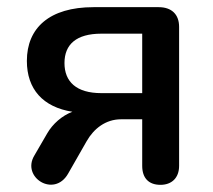

<svg xmlns="http://www.w3.org/2000/svg" viewBox="-20 -508 594 536"><path d="M428 8C459 8 480 -11 480 -45V-433C480 -468 459 -488 423 -488H241C118 -488 55 -430 55 -338C55 -259 100 -209 182 -196C153 -185 127 -162 112 -136L76 -74C39 -13 131 45 170 -23L222 -114C242 -149 275 -175 318 -175H377V-45C377 -11 395 8 428 8ZM263 -248C193 -248 160 -280 160 -332C160 -384 193 -414 263 -414H377V-248Z"/></svg>

Font: SN Pro Medium
Style: Regular
Weight: 500
Designer: Tobias Whetton
Foundry: Supernotes
Version: Version 1.003;Glyphs 3.3 (3324)